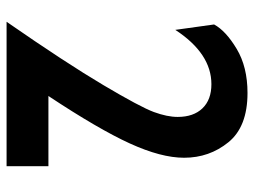

<svg xmlns="http://www.w3.org/2000/svg" viewBox="-112 -642 754 569"><g transform="rotate(90 264.5 -357.0)"><path d="M472 0H44Q166 -176 231.5 -286.5Q297 -397 311.5 -436.5Q326 -476 326 -507Q326 -554 300.5 -580.5Q275 -607 229 -607Q138 -607 68 -500L52 -615Q71 -650 124.5 -682Q178 -714 255 -714Q355 -714 401 -657.5Q447 -601 447 -526Q447 -458 404.5 -365Q362 -272 264 -124H472Z"/></g></svg>

Font: Cabin
Style: Bold
Weight: 700
Designer: Pablo Impallari
Foundry: Pablo Impallari. www.impallari.com Igino Marini. www.ikern.com
Version: Version 1.005